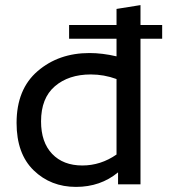

<svg xmlns="http://www.w3.org/2000/svg" viewBox="-20 -723 668 753"><path d="M336 -431Q249 -431 195 -384.5Q141 -338 141 -247Q141 -165 184.5 -119.5Q228 -74 303 -74Q375 -74 437 -117V-413Q388 -431 336 -431ZM251 -571V-625H437V-688L531 -703V-625H616V-571H531V0H443V-47Q374 10 278 10Q179 10 112 -55Q45 -120 45 -241Q45 -373 127.5 -444Q210 -515 331 -515Q381 -515 437 -502V-571Z"/></svg>

Font: Roundo Medium
Style: Regular
Weight: 500
Designer: Namrata Goyal (Gurmukhi), Shiva Nallaperumal (Latin)
Foundry: Indian Type Foundry
Version: Version 1.000;PS 1.0;hotconv 1.0.88;makeotf.lib2.5.647800